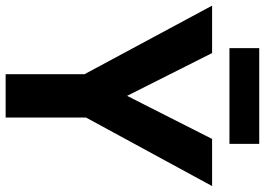

<svg xmlns="http://www.w3.org/2000/svg" viewBox="-146 -770 917 664"><g transform="rotate(90 312.0 -438.5)"><path d="M312 -420 461 -714H624L387 -278V0H237V-273L0 -714H164ZM478 -877V-774H147V-877Z"/></g></svg>

Font: Noto Sans IKEA
Style: Bold
Weight: 600
Designer: Monotype Design Team
Foundry: Monotype Imaging Inc.
Version: Version 2.001